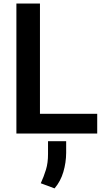

<svg xmlns="http://www.w3.org/2000/svg" viewBox="-20 -747 606 1074"><path d="M71.7 0V-727.3H203.5V-110.4H523.8V0ZM350.1 43V108Q349.8 162.6 334.3 215Q318.9 267.4 285.2 306.8L208.1 278.1Q225.1 241.1 237 202.4Q248.9 163.7 248.6 114V43Z"/></svg>

Font: Inter UI Semi Bold
Style: Regular
Weight: 600
Designer: Rasmus Andersson
Foundry: rsms
Version: 3.2;8d6f07862